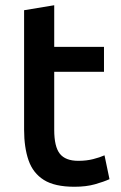

<svg xmlns="http://www.w3.org/2000/svg" viewBox="-20 -701 461 733"><path d="M264 12Q189 12 147.5 -14Q106 -40 89 -89Q72 -138 72 -206V-662L187 -681V-522H377V-427H187V-205Q187 -141 208.5 -114Q230 -87 279 -87Q310 -87 335.5 -93.5Q361 -100 379 -108L398 -17Q376 -7 342.5 2.5Q309 12 264 12Z"/></svg>

Font: Ubuntu Sans SemiBold
Style: Regular
Weight: 600
Designer: Dalton Maag Ltd
Foundry: Dalton Maag Ltd
Version: Version 1.006; ttfautohint (v1.8.4.7-5d5b)